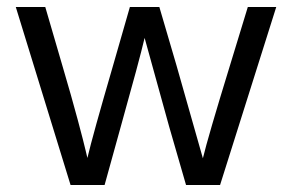

<svg xmlns="http://www.w3.org/2000/svg" viewBox="-20 -527 832 547"><path d="M278 0H181L25 -507H109L158 -339Q184 -251 201.5 -185.5Q219 -120 224 -98L229 -77Q244 -141 302 -340L350 -507H434L483 -340L558 -76Q572 -135 635 -340L686 -507H767L607 0H510L462 -166L392 -419Q377 -355 324 -166Z"/></svg>

Font: Hind Siliguri
Style: Regular
Weight: 400
Designer: Jyotish Sonowal
Foundry: Indian Type Foundry
Version: Version 1.001;PS 1.0;hotconv 1.0.86;makeotf.lib2.5.63406; tt